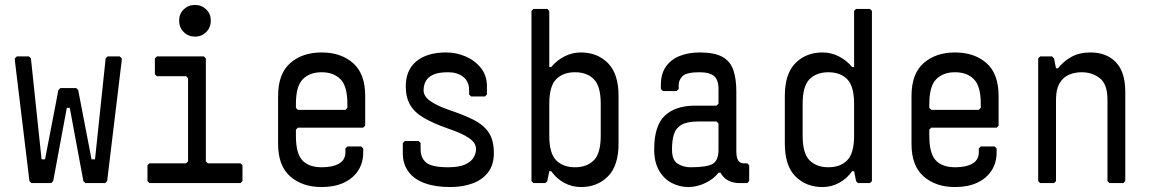

<svg xmlns="http://www.w3.org/2000/svg" viewBox="-20 -740 4648 776"><path d="M107 0 99 -8 40 -496V-504L48 -512H97L105 -504L148 -96H162L216 -376L224 -384H288L296 -376L350 -96H364L407 -504L415 -512H464L472 -504V-496L413 -8L405 0H325L317 -8L262 -304H250L195 -8L187 0Z M584 0 576 -8V-72L584 -80H732L740 -88V-424L732 -432H614L606 -440V-504L614 -512H804L812 -504V-88L820 -80H952L960 -72V-8L952 0ZM768 -592Q741 -592 722.5 -610.5Q704 -629 704 -657Q704 -684 722.5 -702Q741 -720 768 -720Q795 -720 813.5 -702Q832 -684 832 -657Q832 -629 813.5 -610.5Q795 -592 768 -592Z M1280 16Q1202 16 1153 -27Q1104 -70 1104 -158V-352Q1104 -442 1153 -485Q1202 -528 1280 -528Q1358 -528 1407 -485Q1456 -442 1456 -352V-232L1448 -224H1184L1176 -216V-190Q1176 -120 1202 -92Q1228 -64 1281 -64Q1325 -64 1350.5 -79Q1376 -94 1376 -124V-140L1384 -148H1440L1448 -140V-124Q1448 -82 1427.5 -50.5Q1407 -19 1369.5 -1.5Q1332 16 1280 16ZM1184 -296H1376L1384 -304V-320Q1384 -392 1356 -420Q1328 -448 1280 -448Q1232 -448 1204 -420Q1176 -392 1176 -320V-304Z M1800 16Q1740 16 1697 0.5Q1654 -15 1631 -46Q1608 -77 1608 -121V-162L1616 -170H1672L1680 -162V-137Q1680 -101 1703 -82.5Q1726 -64 1792 -64Q1836 -64 1860.5 -75.5Q1885 -87 1894.5 -104Q1904 -121 1904 -137Q1904 -163 1875 -182.5Q1846 -202 1792 -220Q1732 -241 1694 -263Q1656 -285 1638 -315.5Q1620 -346 1620 -391Q1620 -457 1663 -492.5Q1706 -528 1784 -528Q1824 -528 1861.5 -512Q1899 -496 1923.5 -465.5Q1948 -435 1948 -391V-358L1940 -350H1884L1876 -358V-375Q1876 -411 1852 -429.5Q1828 -448 1792 -448Q1752 -448 1730.5 -438Q1709 -428 1700.5 -411.5Q1692 -395 1692 -375Q1692 -351 1718.5 -332Q1745 -313 1794 -296Q1854 -276 1894.5 -255.5Q1935 -235 1955.5 -204Q1976 -173 1976 -121Q1976 -73 1952 -42.5Q1928 -12 1888 2Q1848 16 1800 16Z M2136 0 2128 -8V-696L2136 -704H2192L2200 -696V-469H2208Q2229 -495 2260.5 -511.5Q2292 -528 2328 -528Q2394 -528 2437 -485Q2480 -442 2480 -352V-160Q2480 -70 2437 -27Q2394 16 2328 16Q2292 16 2260.5 -1Q2229 -18 2208 -48H2200L2192 -8L2184 0ZM2304 -64Q2352 -64 2380 -92Q2408 -120 2408 -192V-320Q2408 -392 2380 -420Q2352 -448 2304 -448Q2256 -448 2228 -420Q2200 -392 2200 -320V-192Q2200 -120 2228 -92Q2256 -64 2304 -64Z M2770 -64Q2838 -64 2861 -78Q2884 -92 2884 -136V-241L2876 -249H2803Q2758 -249 2735 -236Q2712 -223 2704 -198Q2696 -173 2696 -136Q2696 -92 2719.5 -78Q2743 -64 2770 -64ZM2762 16Q2727 16 2695 -0.5Q2663 -17 2643.5 -51Q2624 -85 2624 -136Q2624 -232 2667 -272.5Q2710 -313 2789 -313H2876L2884 -321V-380Q2884 -417 2866 -432.5Q2848 -448 2807 -448Q2755 -448 2739 -432.5Q2723 -417 2723 -396V-380L2715 -372H2659L2651 -380V-396Q2651 -442 2671.5 -471Q2692 -500 2727.5 -514Q2763 -528 2808 -528Q2868 -528 2900 -510Q2932 -492 2944 -456.5Q2956 -421 2956 -370V-129Q2956 -80 2985 -80H3000L3008 -72V-8L3000 0H2969Q2944 0 2924 -10Q2904 -20 2892 -42H2884Q2864 -16 2830 0Q2796 16 2762 16Z M3496 0H3448L3440 -8L3432 -48H3424Q3403 -18 3371.5 -1Q3340 16 3304 16Q3238 16 3195 -27Q3152 -70 3152 -160V-352Q3152 -442 3195 -485Q3238 -528 3304 -528Q3340 -528 3371.5 -511.5Q3403 -495 3424 -469H3432V-696L3440 -704H3496L3504 -696V-8ZM3328 -64Q3376 -64 3404 -92Q3432 -120 3432 -192V-320Q3432 -392 3404 -420Q3376 -448 3328 -448Q3280 -448 3252 -420Q3224 -392 3224 -320V-192Q3224 -120 3252 -92Q3280 -64 3328 -64Z M3840 16Q3762 16 3713 -27Q3664 -70 3664 -158V-352Q3664 -442 3713 -485Q3762 -528 3840 -528Q3918 -528 3967 -485Q4016 -442 4016 -352V-232L4008 -224H3744L3736 -216V-190Q3736 -120 3762 -92Q3788 -64 3841 -64Q3885 -64 3910.5 -79Q3936 -94 3936 -124V-140L3944 -148H4000L4008 -140V-124Q4008 -82 3987.5 -50.5Q3967 -19 3929.5 -1.5Q3892 16 3840 16ZM3744 -296H3936L3944 -304V-320Q3944 -392 3916 -420Q3888 -448 3840 -448Q3792 -448 3764 -420Q3736 -392 3736 -320V-304Z M4184 0 4176 -8V-504L4184 -512H4232L4240 -504L4248 -464H4256Q4279 -493 4311 -510.5Q4343 -528 4388 -528Q4452 -528 4490 -488.5Q4528 -449 4528 -369V-8L4520 0H4464L4456 -8V-337Q4456 -400 4425 -424Q4394 -448 4352 -448Q4324 -448 4300.5 -438Q4277 -428 4262.5 -403.5Q4248 -379 4248 -337V-8L4240 0Z"/></svg>

Font: Hasubi Mono
Style: Regular
Weight: 400
Designer: Eli Heuer
Foundry: Eli Heuer
Version: Version 1.000